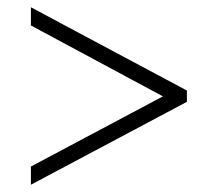

<svg xmlns="http://www.w3.org/2000/svg" viewBox="-20 -622 599 528"><path d="M65 -164 428 -357 65 -552V-602L494 -373V-342L65 -114Z"/></svg>

Font: Noto Serif Light
Style: Regular
Weight: 300
Designer: Monotype Design Team
Foundry: Monotype Imaging Inc.
Version: Version 1.001